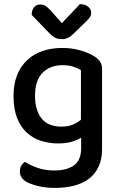

<svg xmlns="http://www.w3.org/2000/svg" viewBox="-20 -716 585 937"><path d="M376 -44Q357 -32 329.5 -24Q302 -16 264 -16Q220 -16 180.5 -28.5Q141 -41 111 -68.5Q81 -96 63.5 -140Q46 -184 46 -248Q46 -306 63.5 -349.5Q81 -393 112.5 -422.5Q144 -452 187.5 -467Q231 -482 284 -482Q333 -482 374.5 -469.5Q416 -457 442 -440Q459 -429 468.5 -415Q478 -401 478 -381V13Q478 63 460.5 99Q443 135 412.5 157.5Q382 180 340 190.5Q298 201 250 201Q199 201 162 191Q125 181 108 171Q77 152 77 121Q77 104 84 92.5Q91 81 102 74Q125 90 163 103Q201 116 244 116Q307 116 341.5 90.5Q376 65 376 8ZM279 -98Q313 -98 336 -108Q359 -118 375 -132V-374Q360 -383 338 -390.5Q316 -398 286 -398Q225 -398 188 -361Q151 -324 151 -249Q151 -208 161 -179Q171 -150 188 -132Q205 -114 228.5 -106Q252 -98 279 -98ZM282 -603 370 -696Q396 -695 410.5 -683Q425 -671 425 -654Q425 -640 416.5 -629Q408 -618 393 -604L335 -548Q312 -525 282 -525Q264 -525 250 -531.5Q236 -538 217 -558L135 -643V-648Q135 -665 145.5 -679.5Q156 -694 176 -694Q191 -694 201.5 -687.5Q212 -681 228 -664Z"/></svg>

Font: Baloo Da 2 Medium
Style: Regular
Weight: 500
Designer: Noopur Datye, Sulekha Rajkumar and Ek Type
Foundry: Ek Type
Version: Version 1.640;hotconv 1.0.111;makeotfexe 2.5.65597; ttfautoh